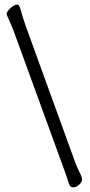

<svg xmlns="http://www.w3.org/2000/svg" viewBox="-20 -771 390 833"><path d="M38 -640Q26 -670 17.5 -688Q9 -706 9 -711.5Q9 -717 16.5 -726.5Q24 -736 35 -743.5Q46 -751 55 -751Q64 -751 70 -727Q76 -703 91 -660L305 -70Q315 -42 325.5 -22.5Q336 -3 336 8Q336 19 323 30.5Q310 42 297 42Q284 42 279 26Q271 -1 254 -47Z"/></svg>

Font: LXGW WenKai Lite
Style: Regular
Weight: 400
Designer: LXGW / Fontworks Inc.
Foundry: LXGW / Fontworks Inc.
Version: Version 1.511; March 25, 2025